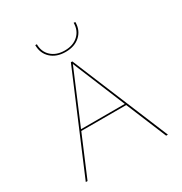

<svg xmlns="http://www.w3.org/2000/svg" viewBox="-194 -994 1076 1136"><g transform="rotate(-30 343.5 -426.0)"><path d="M209 -851H220Q220 -799 254.5 -767.5Q289 -736 346 -736Q403 -736 437.5 -768Q472 -800 472 -852L483 -851Q483 -795 445.5 -760.5Q408 -726 346 -726Q284 -726 246.5 -760.5Q209 -795 209 -851ZM498 -275H191L75 0H63L341 -658H351L624 0H612ZM494 -285 346 -643 195 -285Z"/></g></svg>

Font: Ysabeau Infant Hairline
Style: Regular
Weight: 100
Designer: Christian Thalmann (Catharsis Fonts)
Version: Version 0.003